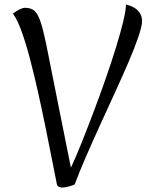

<svg xmlns="http://www.w3.org/2000/svg" viewBox="-20 -827 697 861"><path d="M315 0Q311 3 291.5 8.5Q272 14 258 14Q251 14 244 10.5Q237 7 235 -1Q226 -46 213 -112Q200 -178 184.5 -254.5Q169 -331 151.5 -409.5Q134 -488 115.5 -559Q97 -630 77.5 -684.5Q58 -739 38 -766Q52 -777 67 -784.5Q82 -792 92 -792Q113 -792 127.5 -783.5Q142 -775 153 -751.5Q164 -728 175 -683Q186 -638 200 -565Q214 -492 236 -384L298 -75Q320 -122 346 -187Q372 -252 400 -326Q428 -400 454 -474.5Q480 -549 500.5 -615.5Q521 -682 533 -732.5Q545 -783 545 -807Q583 -797 600 -778Q617 -759 617 -733Q617 -710 600.5 -661.5Q584 -613 556.5 -549Q529 -485 495.5 -412Q462 -339 428 -264.5Q394 -190 364.5 -122Q335 -54 315 0Z"/></svg>

Font: Merienda Light
Style: Regular
Weight: 300
Designer: Eduardo Rodriguez Tunni
Foundry: Eduardo Rodriguez Tunni
Version: Version 2.001; ttfautohint (v1.8.4.7-5d5b)